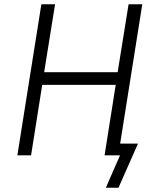

<svg xmlns="http://www.w3.org/2000/svg" viewBox="-20 -725 735 896"><path d="M474 151 540 0H470L478 -55H624L533 151ZM61 0 173 -705H237L186 -388H529L580 -705H644L532 0H468L520 -329H177L125 0Z"/></svg>

Font: Nunito Sans 7pt Condensed Light
Style: Italic
Weight: 300
Width: 3
Italic angle: -9°
Designer: Vernon Adams
Foundry: Vernon Adams
Version: Version 3.101;gftools[0.9.27]